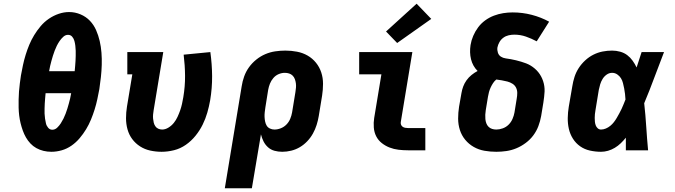

<svg xmlns="http://www.w3.org/2000/svg" viewBox="-20 -811 3640 1036"><path d="M257 8Q235 8 214.5 3Q194 -2 176 -12Q158 -22 144 -37Q130 -52 120 -69.5Q110 -87 103 -106.5Q96 -126 91 -146.5Q86 -167 83.5 -188Q81 -209 80.5 -230Q80 -251 80.5 -273.5Q81 -296 82.5 -317.5Q84 -339 87 -361Q90 -383 93 -404Q98 -432 104 -460Q110 -488 118.5 -515.5Q127 -543 138 -569.5Q149 -596 164.5 -621.5Q180 -647 199.5 -670Q219 -693 244 -710Q269 -727 297 -736.5Q325 -746 353 -746Q385 -746 414.5 -733.5Q444 -721 465 -699Q486 -677 498.5 -648.5Q511 -620 518 -589.5Q525 -559 527.5 -526.5Q530 -494 529 -461Q528 -428 524.5 -395.5Q521 -363 516 -330Q511 -303 505 -275Q499 -247 490.5 -220Q482 -193 471 -166Q460 -139 444.5 -113.5Q429 -88 409.5 -65Q390 -42 365.5 -25Q341 -8 313 0Q285 8 257 8ZM383 -427Q384 -441 385.5 -455Q387 -469 387.5 -482.5Q388 -496 388.5 -509.5Q389 -523 388.5 -537Q388 -551 386.5 -564Q385 -577 381.5 -590Q378 -603 369.5 -613Q361 -623 347 -623Q333 -623 321.5 -612.5Q310 -602 301.5 -589.5Q293 -577 286.5 -564Q280 -551 275 -537.5Q270 -524 265.5 -510Q261 -496 257.5 -482.5Q254 -469 250.5 -455Q247 -441 245 -427ZM262 -111Q277 -111 288.5 -122Q300 -133 308 -145.5Q316 -158 322.5 -171Q329 -184 334 -197.5Q339 -211 343.5 -225Q348 -239 351.5 -252.5Q355 -266 358.5 -280Q362 -294 364 -308H226Q225 -294 223.5 -280Q222 -266 221.5 -252.5Q221 -239 220.5 -225.5Q220 -212 220.5 -198Q221 -184 223 -171Q225 -158 228 -145Q231 -132 240 -121.5Q249 -111 262 -111Z M852 8Q821 8 791 1.5Q761 -5 736 -21Q711 -37 693.5 -60.5Q676 -84 668 -113Q660 -142 660 -173Q660 -204 665 -235L694 -410H667V-530H861L809 -216Q807 -204 806 -193Q805 -182 806 -171Q807 -160 809.5 -149.5Q812 -139 818 -130Q824 -121 834 -116.5Q844 -112 855 -112Q872 -112 889 -122.5Q906 -133 918 -148Q930 -163 938 -180.5Q946 -198 952 -215Q958 -232 962 -250Q966 -268 969 -286Q979 -345 978.5 -402Q978 -459 971 -516L1115 -530Q1124 -465 1124.5 -400.5Q1125 -336 1114 -270Q1108 -236 1098.5 -203Q1089 -170 1073.5 -138.5Q1058 -107 1035 -78.5Q1012 -50 982.5 -29.5Q953 -9 919 -0.5Q885 8 852 8Z M1193 205 1284 -345Q1288 -372 1297.5 -398.5Q1307 -425 1323.5 -448Q1340 -471 1363 -489.5Q1386 -508 1412 -519Q1438 -530 1465.5 -534Q1493 -538 1520 -538Q1552 -538 1583 -532Q1614 -526 1640 -511Q1666 -496 1685 -472.5Q1704 -449 1713.5 -420Q1723 -391 1723 -359Q1723 -327 1718 -295L1700 -185Q1696 -161 1688.5 -137Q1681 -113 1668.5 -90.5Q1656 -68 1638 -49Q1620 -30 1598 -17Q1576 -4 1551.5 2Q1527 8 1503 8Q1481 8 1461 2.5Q1441 -3 1426 -16.5Q1411 -30 1402 -48Q1393 -66 1388 -86L1339 205ZM1461 -112Q1478 -112 1495.5 -119Q1513 -126 1526 -139.5Q1539 -153 1546 -170Q1553 -187 1556 -204L1574 -314Q1576 -326 1577 -338Q1578 -350 1576.5 -361.5Q1575 -373 1571 -384Q1567 -395 1559 -403Q1551 -411 1540 -414.5Q1529 -418 1517 -418Q1500 -418 1483.5 -411Q1467 -404 1455 -390Q1443 -376 1436.5 -359.5Q1430 -343 1427 -326L1412 -232Q1410 -219 1408.5 -206Q1407 -193 1407.5 -180.5Q1408 -168 1410.5 -155.5Q1413 -143 1419 -133Q1425 -123 1436.5 -117.5Q1448 -112 1461 -112Z M2182 0Q2156 0 2130.5 -3Q2105 -6 2082 -15Q2059 -24 2040 -39Q2021 -54 2010 -75.5Q1999 -97 1997 -123Q1995 -149 1999 -174L2038 -410H1918V-530H2205L2143 -155Q2141 -147 2143.5 -139.5Q2146 -132 2152 -127.5Q2158 -123 2166 -121.5Q2174 -120 2182 -120H2275V0ZM2123 -579 2063 -641 2228 -791 2307 -709Z M2658 8Q2625 8 2594 2.5Q2563 -3 2536.5 -18Q2510 -33 2490.5 -56.5Q2471 -80 2461.5 -109.5Q2452 -139 2452 -171Q2452 -203 2457 -235L2470 -309Q2473 -327 2479.5 -344.5Q2486 -362 2497.5 -378Q2509 -394 2524.5 -406.5Q2540 -419 2557 -428Q2544 -441 2535 -457Q2526 -473 2521.5 -491.5Q2517 -510 2516.5 -529Q2516 -548 2519 -568Q2523 -593 2533.5 -617.5Q2544 -642 2560 -663.5Q2576 -685 2598 -701Q2620 -717 2645 -726.5Q2670 -736 2695.5 -740Q2721 -744 2746 -744Q2799 -744 2849 -731Q2899 -718 2943 -694L2876 -588Q2848 -603 2818 -613.5Q2788 -624 2755 -624Q2740 -624 2724.5 -620.5Q2709 -617 2696 -607.5Q2683 -598 2675 -584Q2667 -570 2664 -555Q2662 -541 2666.5 -527Q2671 -513 2682.5 -505.5Q2694 -498 2708.5 -496Q2723 -494 2737 -491.5Q2751 -489 2765 -485.5Q2779 -482 2792.5 -478Q2806 -474 2819 -469Q2832 -464 2843.5 -457Q2855 -450 2865.5 -441Q2876 -432 2884.5 -421.5Q2893 -411 2899.5 -399Q2906 -387 2910.5 -373.5Q2915 -360 2917 -346Q2919 -332 2918.5 -317.5Q2918 -303 2916 -288Q2914 -273 2912 -258L2900 -185Q2895 -157 2885 -130.5Q2875 -104 2858 -81Q2841 -58 2817 -40Q2793 -22 2766.5 -11Q2740 0 2712.5 4Q2685 8 2658 8ZM2658 -112Q2675 -112 2693 -118.5Q2711 -125 2724.5 -138.5Q2738 -152 2745.5 -169.5Q2753 -187 2756 -204L2768 -278Q2771 -294 2771 -309.5Q2771 -325 2764.5 -338Q2758 -351 2745.5 -359Q2733 -367 2718 -371Q2703 -375 2688 -377.5Q2673 -380 2658 -382Q2648 -374 2640.5 -362.5Q2633 -351 2627.5 -339Q2622 -327 2618.5 -314.5Q2615 -302 2613 -289L2601 -216Q2599 -204 2598.5 -192Q2598 -180 2599 -168.5Q2600 -157 2604 -146Q2608 -135 2616 -127Q2624 -119 2635 -115.5Q2646 -112 2658 -112Z M3223 8Q3193 8 3163.5 1.5Q3134 -5 3110.5 -21.5Q3087 -38 3071.5 -62.5Q3056 -87 3049.5 -115.5Q3043 -144 3043.5 -174.5Q3044 -205 3049 -235L3068 -345Q3072 -371 3080 -396Q3088 -421 3102.5 -443.5Q3117 -466 3137.5 -485Q3158 -504 3182 -516Q3206 -528 3231.5 -533Q3257 -538 3283 -538Q3305 -538 3326.5 -532Q3348 -526 3364.5 -513.5Q3381 -501 3393.5 -483.5Q3406 -466 3415 -447Q3422 -468 3428.5 -488.5Q3435 -509 3442 -530H3563Q3536 -461 3510.5 -392Q3485 -323 3456 -254Q3463 -191 3467 -127.5Q3471 -64 3477 0H3357Q3357 -17 3357 -34Q3357 -51 3357 -68Q3344 -52 3329.5 -38Q3315 -24 3297.5 -13.5Q3280 -3 3261 2.5Q3242 8 3223 8ZM3223 -112Q3236 -112 3249 -117.5Q3262 -123 3273 -132Q3284 -141 3292.5 -152Q3301 -163 3308 -175Q3315 -187 3321.5 -199Q3328 -211 3334 -223.5Q3340 -236 3345 -249Q3350 -262 3355 -274Q3354 -289 3352.5 -304Q3351 -319 3348 -333.5Q3345 -348 3341.5 -362.5Q3338 -377 3330.5 -389Q3323 -401 3310.5 -409.5Q3298 -418 3283 -418Q3267 -418 3253.5 -408.5Q3240 -399 3231.5 -385Q3223 -371 3218.5 -356Q3214 -341 3211 -326L3193 -216Q3191 -205 3190 -195Q3189 -185 3189 -174.5Q3189 -164 3190 -154Q3191 -144 3194.5 -134.5Q3198 -125 3205.5 -118.5Q3213 -112 3223 -112Z"/></svg>

Font: Iosevka Slab Heavy Extended
Style: Italic
Weight: 900
Width: 7
Italic angle: -9°
Monospace: yes
Designer: Belleve Invis
Foundry: Belleve Invis
Version: Version 11.1.0; ttfautohint (v1.8.3)